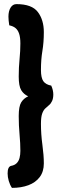

<svg xmlns="http://www.w3.org/2000/svg" viewBox="-20 -764 306 933"><path d="M38 149Q28 134 22.5 115Q17 96 17 79Q17 46 34 42Q51 39 61 29Q71 19 75 3.5Q79 -12 79 -31Q79 -67 75 -110.5Q71 -154 71 -200Q71 -247 83 -266.5Q95 -286 117 -296Q95 -306 83 -326Q71 -346 71 -392Q71 -436 75 -476.5Q79 -517 79 -553Q79 -582 73 -600Q67 -618 55.5 -627.5Q44 -637 25 -641Q23 -654 22 -664Q21 -674 21 -683Q21 -710 31.5 -727Q42 -744 60 -744Q135 -744 164 -705.5Q193 -667 193 -608Q193 -558 186 -516.5Q179 -475 179 -424Q179 -386 190.5 -369.5Q202 -353 229 -348Q234 -337 236.5 -326Q239 -315 239 -305Q239 -286 233 -273Q227 -260 218 -253Q208 -245 199 -236Q190 -227 184.5 -210.5Q179 -194 179 -162Q179 -112 186 -60.5Q193 -9 193 30Q193 70 173 96.5Q153 123 118 136Q83 149 38 149Z"/></svg>

Font: Yanone Kaffeesatz
Style: Bold
Weight: 700
Designer: Yanone (Cyrillic: Daniel Pouzeot, Huerta Tipografica, and Cyreal)
Foundry: Yanone
Version: Version 2.003